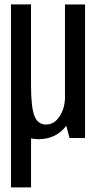

<svg xmlns="http://www.w3.org/2000/svg" viewBox="-20 -616 439 857"><path d="M29 220.4H118.6V-106L29 -596.5ZM290.3 0H359.6V-596.2H270V-77.2ZM118.4 -596.5H29V-237.5Q29 -129.8 50.1 -62.3Q71.3 5.2 151.3 5.2Q225.8 5.2 270.2 -47.5Q314.7 -100.2 314.7 -165.4L270.2 -185.8Q270.2 -132.9 246 -96.5Q221.8 -60.1 185.4 -60.1Q148.5 -60.1 133.4 -99.5Q118.4 -138.8 118.4 -238.6Z"/></svg>

Font: Anybody Thin Condensed
Style: Regular
Weight: 100
Width: 3
Version: Version 1.113;gftools[0.9.25]